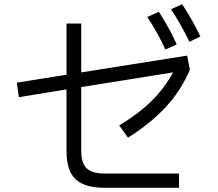

<svg xmlns="http://www.w3.org/2000/svg" viewBox="-20 -875 1040 915"><path d="M883 -676Q840 -763 795 -831L848 -855Q901 -774 935 -701ZM768 -639Q733 -717 682 -794L737 -819Q792 -733 822 -663ZM548 -277Q642 -334 703 -394.5Q764 -455 805 -530L367 -460V-156Q367 -98 393 -73Q419 -48 478 -48H833V20H481Q383 20 340 -21Q297 -62 297 -154V-449L70 -412L60 -481L297 -519V-763H367V-530L872 -610L885 -543Q843 -444 770 -365Q697 -286 590 -219Z"/></svg>

Font: PlemolJP35 Console
Style: Regular
Weight: 400
Version: v2.0.3; ttfautohint (v1.8.4.7-5d5b-dirty) -l 6 -r 45 -G 200 